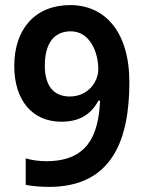

<svg xmlns="http://www.w3.org/2000/svg" viewBox="-20 -815 569 754"><path d="M488 -492C488 -693 390 -795 256 -795C118 -795 36 -701 36 -556C36 -421 107 -337 221 -337C300 -337 340 -372 367 -420H373C367 -281 322 -182 162 -182C133 -182 105 -186 81 -193V-89C104 -84 145 -81 172 -81C423 -81 488 -270 488 -492ZM258 -692C333 -692 366 -610 366 -543C366 -492 324 -436 254 -436C190 -436 156 -479 156 -557C156 -651 197 -692 258 -692Z"/></svg>

Font: Noto Sans Kannada UI SemiCondensed SemiBold
Style: Regular
Weight: 600
Width: 4
Designer: Jelle Bosma - Monotype Design Team
Foundry: Monotype Imaging Inc.
Version: Version 2.006